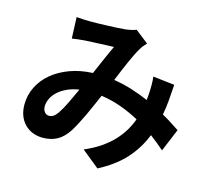

<svg xmlns="http://www.w3.org/2000/svg" viewBox="-116 -913 1232 1118"><g transform="rotate(15 500.0 -353.5)"><path d="M261 -191Q280 -219 300.5 -261.5Q321 -304 342 -350Q301 -344 269 -329Q237 -314 215.5 -294Q194 -274 183 -250.5Q172 -227 172 -204Q172 -183 183 -170Q194 -157 209 -157Q224 -157 235.5 -164.5Q247 -172 261 -191ZM898 -133Q878 -150 857 -167.5Q836 -185 813 -202Q780 -118 720.5 -52Q661 14 562 66L456 -20Q512 -44 554 -73Q596 -102 626 -134.5Q656 -167 676 -201Q696 -235 708 -269Q655 -298 597 -319Q539 -340 476 -349Q462 -317 447.5 -283.5Q433 -250 418 -218.5Q403 -187 388.5 -159.5Q374 -132 361 -111Q332 -66 295 -45Q258 -24 207 -24Q174 -24 146.5 -35Q119 -46 98.5 -66.5Q78 -87 66.5 -116.5Q55 -146 55 -184Q55 -241 80 -291Q105 -341 149.5 -378Q194 -415 256 -438Q318 -461 393 -464Q414 -512 434.5 -559.5Q455 -607 472 -642Q457 -642 435.5 -641Q414 -640 390 -639Q366 -638 343 -637Q320 -636 303 -635Q287 -634 264 -631.5Q241 -629 222 -626L217 -754Q237 -752 259.5 -751Q282 -750 299 -750Q320 -750 348.5 -750.5Q377 -751 406.5 -752.5Q436 -754 463 -755Q490 -756 507 -758Q525 -760 543 -764Q561 -768 574 -773L653 -711Q642 -700 634 -690Q626 -680 620 -669Q610 -653 598.5 -630Q587 -607 574.5 -579Q562 -551 549 -519.5Q536 -488 523 -457Q581 -448 634.5 -431Q688 -414 736 -393Q737 -402 737.5 -410.5Q738 -419 739 -427Q741 -456 741 -483.5Q741 -511 738 -535L868 -520Q865 -470 861 -424Q857 -378 849 -336Q880 -319 906.5 -301.5Q933 -284 955 -270Z"/></g></svg>

Font: SpoqaHanSans-Bold
Style: Regular
Weight: 700
Designer: [Spoqa Han Sans] Dong-huui Kim \uAE40 \uB3D9 \uD718   [Noto Sans] Ryoko NISHIZUKA \u897F \u585A \u6DBC \u5B50  (kana & i
Foundry: Spoqa (http://www.spoqa-han-sans.com)
Version: Version 2.000